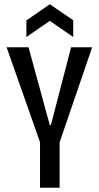

<svg xmlns="http://www.w3.org/2000/svg" viewBox="-20 -882 464 902"><path d="M168 0V-214L11 -660H114L214 -294H219L314 -660H413L260 -213V0ZM104 -708V-786L214 -862L324 -787V-708L214 -784Z"/></svg>

Font: Bricolage Grotesque 36pt Condensed
Style: Regular
Weight: 400
Width: 3
Designer: Mathieu Triay
Foundry: Atelier Triay
Version: Version 1.001;gftools[0.9.33.dev8+g029e19f]